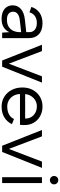

<svg xmlns="http://www.w3.org/2000/svg" viewBox="810 -1555 752 2412"><g transform="rotate(90 1186.0 -349.0)"><path d="M390 0 384 -90Q363 -44 322 -18.5Q281 7 218 7Q164 7 126 -10Q88 -27 67.5 -58.5Q47 -90 47 -133Q47 -196 94 -236.5Q141 -277 230 -286L384 -303V-343Q384 -385 353 -410.5Q322 -436 269 -436Q217 -436 182.5 -412Q148 -388 135 -343L67 -367Q87 -433 140.5 -470Q194 -507 271 -507Q360 -507 409.5 -461.5Q459 -416 459 -338V0ZM384 -239 229 -221Q179 -215 153 -193.5Q127 -172 127 -137Q127 -102 152.5 -81Q178 -60 226 -60Q281 -60 316 -82Q351 -104 367.5 -141.5Q384 -179 384 -223Z M622 -500 780 -84 939 -500H1018L818 0H740L542 -500Z M1320 7Q1250 7 1195.5 -27Q1141 -61 1110 -120Q1079 -179 1079 -255Q1079 -328 1110 -385Q1141 -442 1195 -474.5Q1249 -507 1318 -507Q1386 -507 1439.5 -477Q1493 -447 1523 -394Q1553 -341 1551 -273Q1551 -262 1550 -250Q1549 -238 1548 -224H1161Q1163 -177 1184 -141Q1205 -105 1239.5 -84.5Q1274 -64 1318 -64Q1376 -64 1416.5 -86Q1457 -108 1475 -149L1540 -123Q1510 -60 1453 -26.5Q1396 7 1320 7ZM1469 -289Q1470 -332 1450.5 -365Q1431 -398 1396 -417Q1361 -436 1315 -436Q1275 -436 1242 -417Q1209 -398 1187.5 -364.5Q1166 -331 1162 -289Z M1693 -500 1851 -84 2010 -500H2089L1889 0H1811L1613 -500Z M2206 -500H2280V0H2206ZM2244 -600Q2221 -600 2206 -615Q2191 -630 2191 -652Q2191 -675 2206 -690Q2221 -705 2244 -705Q2265 -705 2280.5 -690Q2296 -675 2296 -652Q2296 -630 2280.5 -615Q2265 -600 2244 -600Z"/></g></svg>

Font: Albert Sans
Style: Regular
Weight: 400
Designer: Andreas Rasmussen
Foundry: a.Foundry
Version: Version 1.025